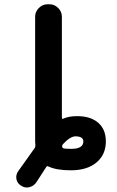

<svg xmlns="http://www.w3.org/2000/svg" viewBox="-20 -793 540 883"><path d="M78.1 61.5Q60.5 51.8 55.7 32.2Q54.7 27.3 54.7 21.5Q54.7 8.8 62.5 -3.9Q108.4 -69.3 139.6 -112.3Q143.6 -118.2 142.6 -126Q141.6 -134.8 141.6 -142.6V-715.8Q141.6 -739.3 158.7 -756.3Q175.8 -773.4 199.2 -773.4H207Q230.5 -773.4 247.6 -756.3Q264.6 -739.3 264.6 -715.8V-251Q264.6 -248 266.6 -246.6Q268.6 -245.1 270.5 -247.1Q296.9 -258.8 332 -258.8Q334 -258.8 335.9 -258.8Q396.5 -258.8 431.6 -228.5Q466.8 -198.2 466.8 -142.6Q466.8 -82 423.8 -45.9Q380.9 -9.8 305.7 -9.8Q239.3 -9.8 203.1 -27.3Q196.3 -31.2 192.4 -24.4Q175.8 1 147.5 44.9Q135.7 62.5 116.2 67.4Q109.4 69.3 103.5 69.3Q89.8 69.3 78.1 61.5ZM269.5 -129.9Q265.6 -125 265.6 -120.1Q265.6 -118.2 266.6 -116.2Q267.6 -113.3 270.5 -111.3Q278.3 -108.4 307.6 -108.4Q363.3 -108.4 363.3 -142.6Q363.3 -166 326.2 -166Q301.8 -165 269.5 -129.9Z"/></svg>

Font: Rounded Mgen+ 1mn medium
Style: Regular
Weight: 500
Designer: [Source Han Sans]
Ryoko NISHIZUKA  (kana & ideographs); Paul D. Hunt (Latin, Greek & Cyrillic); Wenlong ZHANG  (bopomofo
Version: Version 1.059.20150602